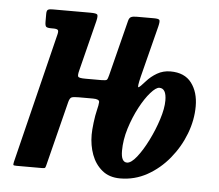

<svg xmlns="http://www.w3.org/2000/svg" viewBox="-44 -568 715 628"><g transform="rotate(5 314.0 -254.0)"><path d="M307 -321.5 353 -503.5Q355.5 -514 361.5 -517Q367.5 -520 379.5 -520H437Q452.5 -520 455 -515.8Q457.5 -511.5 453.5 -495L410.5 -326Q401.5 -289 406.2 -290.8Q411 -292.5 428.5 -312.5Q442.5 -328.5 462.2 -340Q482 -351.5 506 -351.5Q552.5 -351.5 575.2 -321.5Q598 -291.5 598 -245Q598 -200 580.8 -154.8Q563.5 -109.5 532.5 -71.8Q501.5 -34 460.5 -11.2Q419.5 11.5 372 11.5Q336 11.5 312.8 -7.8Q289.5 -27 278.2 -57.5Q267 -88 267 -123Q267 -138 270 -162.8Q273 -187.5 277.5 -205.5Q281.5 -221 282 -231Q282.5 -241 261 -241H213.5Q197 -241 191 -238.5Q185 -236 181.5 -223L128 -10.5Q126.5 -4.5 125 -2.2Q123.5 0 116 0H31Q21 0 20.5 -2.2Q20 -4.5 21.5 -12L127 -439.5Q130 -451 126.8 -454.5Q123.5 -458 111.5 -458H105Q92 -458 88.2 -461.5Q84.5 -465 84.5 -478V-503.5Q84.5 -514.5 88.8 -517.2Q93 -520 103.5 -520H228Q248 -520 251 -515.8Q254 -511.5 250 -494.5L208.5 -329.5Q204 -312.5 206.8 -308Q209.5 -303.5 231 -303.5H284Q298.5 -303.5 301.2 -306.5Q304 -309.5 307 -321.5ZM370.5 -79Q370.5 -42 390 -42Q403.5 -42 421.8 -65Q440 -88 457.2 -122.5Q474.5 -157 486 -193Q497.5 -229 497.5 -255Q497.5 -295 474.5 -295Q463.5 -295 446 -275.2Q428.5 -255.5 411.2 -223Q394 -190.5 382.2 -152.8Q370.5 -115 370.5 -79Z"/></g></svg>

Font: Besley* Condensed Medium
Style: Italic
Weight: 500
Width: 3
Italic angle: -13°
Designer: Owen Earl
Foundry: indestructible type*
Version: Version 3.000; ttfautohint (v1.8.3)